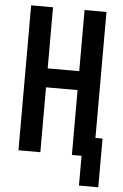

<svg xmlns="http://www.w3.org/2000/svg" viewBox="-59 -777 619 970"><g transform="rotate(5 250.0 -292.0)"><path d="M379 151V0H330V-329H170V0H59V-735H170V-425H330V-735H441V-96H477V151Z"/></g></svg>

Font: Iosevka SS18
Style: Bold
Weight: 700
Monospace: yes
Designer: Belleve Invis
Foundry: Belleve Invis
Version: Version 25.1.1; ttfautohint (v1.8.4)